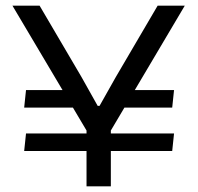

<svg xmlns="http://www.w3.org/2000/svg" viewBox="-20 -659 700 679"><path d="M381.5 -278.5 399 -340.5H595.5L589 -278.5ZM72 -187H595.5L589 -125H65.5ZM260.5 -340.5 278.5 -278.5H65.5L72 -340.5ZM291 -189 24 -639H120L268 -387L325.5 -284.5H332L389.5 -386.5L537.5 -639H633.5L367 -189ZM286 0V-267H372V0Z"/></svg>

Font: Anek Gujarati SemiExpanded
Style: Regular
Weight: 400
Width: 6
Designer: Mrunmayee Ghaisas (Gujarati), Yesha Goshar (Latin)
Foundry: Ek Type
Version: Version 1.003